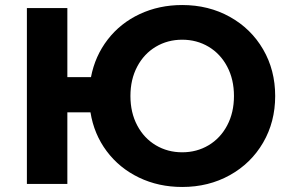

<svg xmlns="http://www.w3.org/2000/svg" viewBox="-20 -732 1154 764"><path d="M1075 -350Q1075 -247 1027 -164.5Q979 -82 894.5 -35Q810 12 705 12Q611 12 533 -25.5Q455 -63 404.5 -130.5Q354 -198 340 -285H248V0H87V-700H248V-425H342Q358 -509 408.5 -574.5Q459 -640 536 -676Q613 -712 705 -712Q810 -712 894.5 -665Q979 -618 1027 -535.5Q1075 -453 1075 -350ZM911 -350Q911 -416 884 -467Q857 -518 810 -546Q763 -574 705 -574Q647 -574 600 -546Q553 -518 526 -467Q499 -416 499 -350Q499 -284 526 -233Q553 -182 600 -154Q647 -126 705 -126Q763 -126 810 -154Q857 -182 884 -233Q911 -284 911 -350Z"/></svg>

Font: CMG Sans
Style: Bold
Weight: 700
Designer: Julieta Ulanovsky
Foundry: Julieta Ulanovsky
Version: Version 7.200